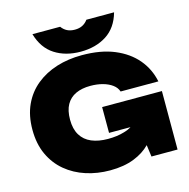

<svg xmlns="http://www.w3.org/2000/svg" viewBox="-138 -1121 1252 1272"><g transform="rotate(-15 488.0 -484.5)"><path d="M518 -224V-401H928V0H749L738 -81Q694 -36 628 -10Q558 18 462 18Q375 18 297.5 -7Q220 -32 160.5 -81.5Q101 -131 67 -204.5Q33 -278 33 -375Q33 -472 67 -545.5Q101 -619 162 -668.5Q223 -718 303 -743Q383 -768 476 -768Q606 -768 698.5 -729.5Q791 -691 847.5 -624Q904 -557 922 -469H663Q654 -497 627.5 -516.5Q601 -536 563 -546.5Q525 -557 478 -557Q420 -557 378 -537.5Q336 -518 313.5 -478Q291 -438 291 -375Q291 -311 316.5 -269Q342 -227 389.5 -207Q437 -187 502 -187Q565 -187 614 -202Q643 -210 665 -224ZM197 -987H387Q403 -965 425 -954Q447 -943 477 -943Q507 -943 529 -954Q551 -965 567 -987H757Q729 -887 655 -839.5Q581 -792 477 -792Q374 -792 300 -839.5Q226 -887 197 -987Z"/></g></svg>

Font: Bounded
Style: Regular
Weight: 900
Designer: Vlad Churkin
Version: Version 1.0